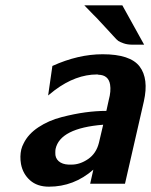

<svg xmlns="http://www.w3.org/2000/svg" viewBox="-20 -691 568 722"><path d="M60 -129Q63 -141 69 -152Q86 -187 124.5 -212.5Q163 -238 211.5 -250.5Q260 -263 301 -268.5Q342 -274 380 -274L389 -315Q398 -348 394 -373Q388 -409 350 -410Q348 -411 345 -411Q265 -411 186 -352L161 -332L177 -443Q274 -487 366 -487Q470 -487 505 -441Q540 -395 521 -310L450 0H319L331 -53Q258 11 164 11Q120 11 93 -13Q66 -37 59 -74Q54 -103 60 -129ZM189 -131Q188 -126 188 -117Q187 -97 200.5 -85Q214 -73 238 -72H249Q281 -72 311.5 -93Q342 -114 352 -154L368 -222Q206 -209 189 -131ZM297 -671H440L522 -523H478Q459 -523 445 -528Q431 -533 425 -537Q419 -541 404.5 -557.5Q390 -574 382 -582L343 -624L330 -637Z"/></svg>

Font: Coval
Style: ExtraBold Italic
Weight: 800
Foundry: Context Ltd
Version: Version 001.000